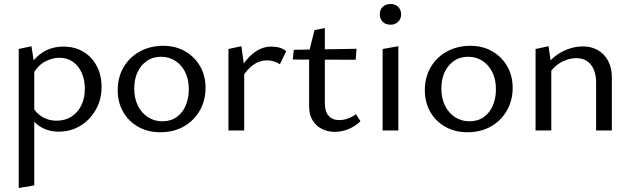

<svg xmlns="http://www.w3.org/2000/svg" viewBox="-20 -655 3166 964"><path d="M275 6Q223 6 183 -18.5Q143 -43 123 -90L143 -119Q164 -84 195 -66.5Q226 -49 264 -49Q306 -49 338 -69Q370 -89 388 -125.5Q406 -162 406 -210Q406 -254 390.5 -289Q375 -324 346.5 -344.5Q318 -365 278 -365Q244 -365 207.5 -346.5Q171 -328 145 -282L114 -302Q148 -362 193.5 -391.5Q239 -421 298 -421Q356 -421 399 -395Q442 -369 466 -323Q490 -277 490 -219Q490 -155 461 -104Q432 -53 383.5 -23.5Q335 6 275 6ZM74 289V-409L138 -423L152 -332V276Z M784 9Q723 9 674.5 -18Q626 -45 598.5 -93Q571 -141 571 -202Q571 -267 600.5 -317.5Q630 -368 682 -396.5Q734 -425 800 -425Q861 -425 908.5 -398Q956 -371 984 -323.5Q1012 -276 1012 -214Q1012 -150 982.5 -99Q953 -48 902 -19.5Q851 9 784 9ZM795 -46Q838 -46 868 -68Q898 -90 913 -126.5Q928 -163 928 -206Q928 -257 909.5 -293.5Q891 -330 859.5 -350Q828 -370 789 -370Q747 -370 716.5 -348.5Q686 -327 670 -291.5Q654 -256 654 -211Q654 -160 673 -123Q692 -86 724 -66Q756 -46 795 -46Z M1127 0V-409L1192 -423L1206 -321V0ZM1192 -261 1173 -286Q1206 -349 1248.5 -385Q1291 -421 1343 -421Q1365 -421 1384 -415.5Q1403 -410 1417 -398L1385 -332Q1374 -341 1356.5 -346.5Q1339 -352 1320 -352Q1283 -352 1251 -329Q1219 -306 1192 -261Z M1661 7Q1625 7 1595.5 -8Q1566 -23 1549 -51.5Q1532 -80 1532 -122V-395L1559 -504L1611 -514V-136Q1611 -94 1630.5 -73Q1650 -52 1683 -52Q1703 -52 1724.5 -59Q1746 -66 1767 -82L1790 -46Q1761 -19 1727.5 -6Q1694 7 1661 7ZM1766 -355 1450 -356 1455 -405 1770 -410Z M1901 0V-409L1980 -423V0ZM1941 -531Q1916 -531 1901.5 -545.5Q1887 -560 1887 -583Q1887 -606 1901.5 -620.5Q1916 -635 1941 -635Q1964 -635 1979 -620.5Q1994 -606 1994 -583Q1994 -560 1979 -545.5Q1964 -531 1941 -531Z M2326 9Q2265 9 2216.5 -18Q2168 -45 2140.5 -93Q2113 -141 2113 -202Q2113 -267 2142.5 -317.5Q2172 -368 2224 -396.5Q2276 -425 2342 -425Q2403 -425 2450.5 -398Q2498 -371 2526 -323.5Q2554 -276 2554 -214Q2554 -150 2524.5 -99Q2495 -48 2444 -19.5Q2393 9 2326 9ZM2337 -46Q2380 -46 2410 -68Q2440 -90 2455 -126.5Q2470 -163 2470 -206Q2470 -257 2451.5 -293.5Q2433 -330 2401.5 -350Q2370 -370 2331 -370Q2289 -370 2258.5 -348.5Q2228 -327 2212 -291.5Q2196 -256 2196 -211Q2196 -160 2215 -123Q2234 -86 2266 -66Q2298 -46 2337 -46Z M2973 0V-239Q2973 -297 2947 -330Q2921 -363 2873 -363Q2848 -363 2820.5 -353Q2793 -343 2769 -322.5Q2745 -302 2728 -269L2701 -293Q2725 -337 2758.5 -365.5Q2792 -394 2830.5 -408Q2869 -422 2906 -422Q2949 -422 2981.5 -403.5Q3014 -385 3033 -350Q3052 -315 3052 -266V0ZM2669 0V-409L2734 -423L2748 -327V0Z"/></svg>

Font: Ysabeau Office Medium
Style: Regular
Weight: 500
Designer: Christian Thalmann (Catharsis Fonts)
Version: Version 2.001;gftools[0.9.30]; featfreeze: tnum,lnum,ss02